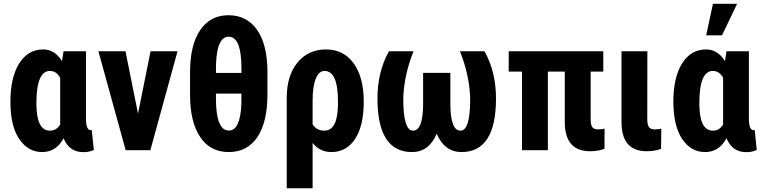

<svg xmlns="http://www.w3.org/2000/svg" viewBox="-20 -802 4072 1025"><path d="M246.6 -423.3Q174.3 -423.3 174.3 -250.5Q174.3 -104.5 246.1 -104.5Q281.7 -104.5 301.3 -137.2V-386.2Q281.7 -423.3 246.6 -423.3ZM439 -528.3V-164.6Q439.9 -106.9 464.4 -106.9Q467.8 -106.9 469.7 -108.9L481 -1.5Q457.5 10.3 425.3 10.3Q349.6 10.3 319.3 -64Q280.3 9.8 205.1 9.8Q129.9 9.8 82.8 -59.6Q35.6 -128.9 35.6 -258.8Q35.6 -388.7 82.5 -463.4Q129.4 -538.1 210.4 -538.1Q272.5 -538.1 311 -475.6L319.3 -528.3Z M716.8 -195.3 783.7 -528.3H927.7L782.7 0H650.9L505.4 -528.3H649.9Z M1269 -435.5Q1269 -606 1201.2 -606Q1138.7 -606 1133.3 -461.9L1132.8 -412.6H1269ZM1132.8 -302.2V-277.3Q1132.8 -105 1201.7 -105Q1263.2 -105 1268.6 -249L1269 -302.2ZM1407.7 -296.4Q1407.7 -149.9 1353.8 -70.1Q1299.8 9.8 1201.2 9.8Q1102.5 9.8 1048.6 -70.6Q994.6 -150.9 994.6 -296.4V-415.5Q994.6 -562 1048.8 -641.4Q1103 -720.7 1199.7 -720.7Q1296.4 -720.7 1351.1 -644.5Q1405.8 -568.4 1407.7 -426.3Z M1784.2 -260.7Q1784.2 -423.3 1712.4 -423.3Q1682.6 -423.3 1665.8 -382.1Q1648.9 -340.8 1648.9 -266.1V-138.2Q1669.4 -104.5 1711.9 -104.5Q1782.7 -104.5 1784.2 -244.1ZM1749 9.8Q1687.5 9.8 1648.9 -39.1V203.1H1510.7V-278.3Q1510.7 -398.9 1568.4 -468.5Q1626 -538.1 1720.2 -538.1Q1814.5 -538.1 1868.2 -463.6Q1921.9 -389.2 1921.9 -259.8Q1921.9 -130.4 1875.7 -60.3Q1829.6 9.8 1749 9.8Z M2179.7 9.8Q1995.1 9.8 1995.1 -276.4Q1995.1 -419.4 2056.6 -528.3H2187.5Q2136.7 -400.9 2132.8 -276.4Q2132.8 -104.5 2184.6 -104.5Q2238.8 -104.5 2238.8 -249V-413.1H2384.3V-248.5Q2384.3 -104.5 2438.5 -104.5Q2490.2 -104.5 2490.2 -276.4Q2486.3 -400.9 2435.5 -528.3H2566.4Q2627.9 -419.4 2627.9 -276.4Q2627.9 9.8 2443.4 9.8Q2353.5 9.8 2311.5 -87.9Q2269.5 9.8 2179.7 9.8Z M3200.7 -419.9H3133.3V-166Q3133.3 -134.3 3142.3 -122.8Q3151.4 -111.3 3172.4 -111.3Q3193.4 -111.3 3207.5 -115.2L3207 -7.3Q3172.4 5.4 3129.9 5.4Q2997.6 5.4 2995.1 -145.5V-419.9H2904.8V0H2766.6V-419.9H2695.8V-528.3H3200.7Z M3510.3 -115.2 3509.3 -7.3Q3474.6 5.4 3432.1 5.4Q3298.8 5.4 3297.9 -148.9V-528.3H3436L3435.5 -166Q3435.5 -136.2 3444.3 -123.8Q3453.1 -111.3 3474.6 -111.3Q3496.1 -111.3 3510.3 -115.2Z M3785.6 -423.3Q3713.4 -423.3 3713.4 -250.5Q3713.4 -104.5 3785.2 -104.5Q3820.8 -104.5 3840.3 -137.2V-386.2Q3820.8 -423.3 3785.6 -423.3ZM3978 -528.3V-164.6Q3979 -106.9 4003.4 -106.9Q4006.8 -106.9 4008.8 -108.9L4020 -1.5Q3996.6 10.3 3964.4 10.3Q3888.7 10.3 3858.4 -64Q3819.3 9.8 3744.1 9.8Q3668.9 9.8 3622.1 -59.6Q3575.2 -128.9 3574.7 -258.8Q3574.7 -388.7 3621.6 -463.9Q3668.5 -538.1 3749.5 -538.1Q3811.5 -538.1 3850.1 -475.6L3858.4 -528.3ZM3786.1 -781.7H3915L3834.5 -613.3H3750Z"/></svg>

Font: RobotoCondensed-Bold
Style: Bold
Weight: 700
Designer: Google
Version: Version 2.001240; 2014